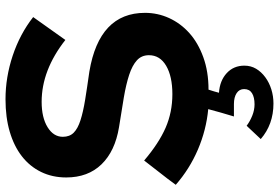

<svg xmlns="http://www.w3.org/2000/svg" viewBox="-174 -576 989 680"><g transform="rotate(-90 320.0 -235.5)"><path d="M6 -107Q27 -136 48.5 -163Q70 -190 92 -219Q153 -167 208 -143Q263 -119 327 -119Q390 -119 427.5 -141Q465 -163 465 -202Q465 -228 447 -244.5Q429 -261 395.5 -272Q362 -283 315 -291Q268 -299 210 -308Q125 -322 78.5 -370Q32 -418 32 -495Q32 -544 51.5 -584Q71 -624 107 -652Q143 -680 194 -695Q245 -710 309 -710Q387 -710 463.5 -684.5Q540 -659 600 -612L519 -498Q412 -582 300 -582Q244 -582 210 -561Q176 -540 176 -507Q176 -483 190.5 -468.5Q205 -454 234.5 -444.5Q264 -435 307 -428Q350 -421 407 -413Q615 -378 615 -216Q615 -171 596.5 -130.5Q578 -90 543.5 -59Q509 -28 458 -9.5Q407 9 343 9Q340 19 337 28Q334 37 332 46Q375 49 401.5 73.5Q428 98 428 136Q428 159 417 177.5Q406 196 387 210Q368 224 344 231.5Q320 239 294 239Q220 239 168 194Q180 181 191.5 169Q203 157 215 144Q231 156 251 164Q271 172 291 172Q316 172 330.5 163Q345 154 345 135Q345 118 330.5 108.5Q316 99 292 99H248Q255 76 261.5 53.5Q268 31 274 8Q200 1 131 -28.5Q62 -58 6 -107Z"/></g></svg>

Font: Rosa Sans
Style: Bold
Weight: 700
Designer: Pentagram / MCKL
Foundry: Pentagram / MCKL
Version: Version 1.005;September 16, 2019;FontCreator 11.5.0.2425 64-